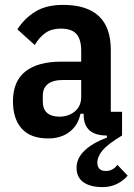

<svg xmlns="http://www.w3.org/2000/svg" viewBox="-20 -554 546 785"><path d="M502 164Q486 184 459 197.5Q432 211 400 211Q349 211 321 191Q293 171 293 132Q293 56 418 8L416 0Q322 0 322 -86V-89H309Q299 -41 264 -14.5Q229 12 177 12Q105 12 69 -28Q33 -68 33 -140Q33 -222 84 -262Q135 -302 231 -302H312V-347Q312 -393 292.5 -415Q273 -437 228 -437Q191 -437 166 -419.5Q141 -402 122 -370L51 -434Q80 -479 124.5 -506.5Q169 -534 238 -534Q433 -534 433 -350V-97H479V0Q421 35 399.5 60.5Q378 86 378 112Q378 127 386.5 136Q395 145 412 145Q429 145 440.5 138Q452 131 460 120ZM223 -77Q260 -77 286 -98.5Q312 -120 312 -158V-227H239Q155 -227 155 -162V-140Q155 -107 173 -92Q191 -77 223 -77Z"/></svg>

Font: IBM Plex Sans Condensed SemiBold
Style: Regular
Weight: 600
Width: 3
Designer: Mike Abbink, Paul van der Laan, Pieter van Rosmalen
Foundry: Bold Monday
Version: Version 1.3